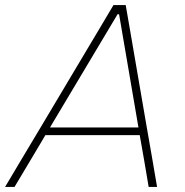

<svg xmlns="http://www.w3.org/2000/svg" viewBox="-36 -733 724 753"><path d="M-16 0Q18.5 -58 56.5 -121.8Q94.5 -185.5 129 -243L275 -488Q312.5 -551 344.5 -604.5Q376 -657.5 409 -713H457Q466 -660.5 475.5 -606.5Q485 -552.5 496 -487L538 -243Q548.5 -183 559.5 -119.8Q570.5 -56.5 580 0H547Q538.5 -48.5 530 -100.5Q521 -152.5 512 -203H142Q112 -152.5 81.5 -101.2Q51 -50 21 0ZM185 -275Q173 -255 160 -233H507L500 -274L431 -677H425Z"/></svg>

Font: Heraclito Thin
Style: Italic
Weight: 100
Italic angle: -12°
Designer: Kostas Bartsokas (font) & Cristiano Sobral (main changes)
Foundry: Kostas Bartsokas (font) & Cristiano Sobral (main changes)
Version: Version 1.00;July 8, 2020;FontCreator 13.0.0.2655 64-bit